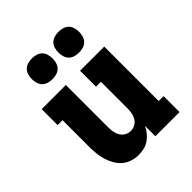

<svg xmlns="http://www.w3.org/2000/svg" viewBox="-211 -886 1022 1022"><g transform="rotate(-45 300.0 -375.0)"><path d="M239 8Q214 8 189.5 0Q165 -8 146 -24.5Q127 -41 114.5 -63.5Q102 -86 95 -110Q88 -134 85.5 -159.5Q83 -185 83 -210V-410H46V-530H228V-210Q228 -193 231 -176Q234 -159 243 -144Q252 -129 267.5 -120.5Q283 -112 300 -112Q317 -112 332.5 -120.5Q348 -129 357 -144Q366 -159 369 -176Q372 -193 372 -210V-410H335V-530H517V-120H554V0H372V-78Q363 -59 349.5 -42.5Q336 -26 319 -14Q302 -2 281 3Q260 8 239 8ZM400 -602Q384 -602 368.5 -606.5Q353 -611 342 -622Q331 -633 326.5 -648.5Q322 -664 322 -680Q322 -696 326.5 -711.5Q331 -727 342 -738Q353 -749 368.5 -753.5Q384 -758 400 -758Q416 -758 431.5 -753.5Q447 -749 458 -738Q469 -727 473.5 -711.5Q478 -696 478 -680Q478 -664 473.5 -648.5Q469 -633 458 -622Q447 -611 431.5 -606.5Q416 -602 400 -602ZM200 -602Q184 -602 168.5 -606.5Q153 -611 142 -622Q131 -633 126.5 -648.5Q122 -664 122 -680Q122 -696 126.5 -711.5Q131 -727 142 -738Q153 -749 168.5 -753.5Q184 -758 200 -758Q216 -758 231.5 -753.5Q247 -749 258 -738Q269 -727 273.5 -711.5Q278 -696 278 -680Q278 -664 273.5 -648.5Q269 -633 258 -622Q247 -611 231.5 -606.5Q216 -602 200 -602Z"/></g></svg>

Font: Iosevka Slab Heavy Extended
Style: Regular
Weight: 900
Width: 7
Monospace: yes
Designer: Belleve Invis
Foundry: Belleve Invis
Version: Version 11.1.0; ttfautohint (v1.8.3)